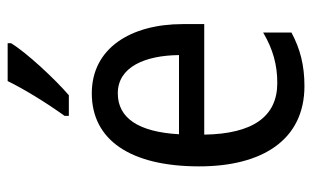

<svg xmlns="http://www.w3.org/2000/svg" viewBox="-177 -629 816 502"><g transform="rotate(-90 231.0 -378.0)"><path d="M369 -757V-766H270C248 -721 214 -666 179 -617V-606H233C275 -642 344 -716 369 -757ZM238 -546C116 -546 47 -445 47 -265C47 -102 115 10 257 10C311 10 354 -1 397 -24V-98C353 -72 312 -61 265 -61C177 -61 132 -125 130 -252H419V-308C419 -444 356 -546 238 -546ZM238 -478C307 -478 337 -407 338 -318H131C137 -425 174 -478 238 -478Z"/></g></svg>

Font: Noto Sans Lao Looped Condensed
Style: Regular
Weight: 400
Width: 3
Designer: Mark Frömberg, Ben Mitchell
Foundry: The Fontpad Ltd
Version: Version 1.002